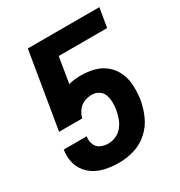

<svg xmlns="http://www.w3.org/2000/svg" viewBox="-174 -857 925 986"><g transform="rotate(-30 288.0 -363.5)"><path d="M249 8Q293 8 338.5 -5.5Q384 -19 420.5 -52Q457 -85 476 -128Q495 -171 503 -216Q509 -256 507.5 -297Q506 -338 490.5 -373.5Q475 -409 446 -434Q417 -459 378.5 -469Q340 -479 299 -479Q281 -479 263 -477Q245 -475 227 -470L252 -622H539L558 -735H134L59 -284H196Q202 -307 216.5 -327Q231 -347 253.5 -356Q276 -365 299 -365Q321 -365 339.5 -353.5Q358 -342 365 -321.5Q372 -301 372.5 -278.5Q373 -256 369 -233Q365 -210 357 -187.5Q349 -165 333 -145Q317 -125 294.5 -115Q272 -105 249 -105Q225 -105 204 -114.5Q183 -124 174.5 -146Q166 -168 170 -192V-193H34V-191Q28 -156 35.5 -121.5Q43 -87 64 -61Q85 -35 114.5 -19.5Q144 -4 178.5 2Q213 8 249 8Z"/></g></svg>

Font: Iosevka Sparkle Extrabold
Style: Italic
Weight: 800
Italic angle: -9°
Designer: Belleve Invis
Foundry: Belleve Invis
Version: Version 4.5.0; ttfautohint (v1.8.3)